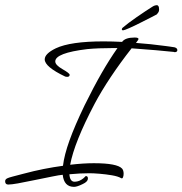

<svg xmlns="http://www.w3.org/2000/svg" viewBox="-75 -692 710 747"><path d="M213 35Q174 35 169 -12Q156 -11 127 -5Q98 1 58 9Q20 17 -5.5 21.5Q-31 26 -43 26Q-55 26 -55 13Q-55 5 -45 1Q-41 -1 -26 -5Q-11 -9 16 -16Q57 -27 95 -34.5Q133 -42 170 -47Q175 -89 195.5 -146Q216 -203 254 -282Q289 -353 320 -407Q351 -461 382 -505H365Q336 -505 311 -504Q286 -503 265 -501Q140 -486 140 -453Q140 -439 168 -423Q196 -407 196 -401Q196 -393 186 -393Q182 -393 179 -394Q99 -432 99 -461Q99 -483 142 -504Q199 -531 328 -531Q345 -531 363 -530.5Q381 -530 400 -529Q412 -546 449 -546Q464 -546 464 -540Q464 -538 454 -525Q510 -521 569 -513Q575 -512 584 -511Q593 -510 604 -508Q615 -505 615 -497Q615 -489 604 -489L601 -490Q574 -493 533 -496.5Q492 -500 437 -504Q393 -448 356 -392.5Q319 -337 293 -288Q214 -138 198 -51Q249 -57 290 -57Q381 -57 400 -36Q406 -29 406 -16Q406 -8 403.5 -2Q401 4 396 1Q384 -6 360.5 -10Q337 -14 312.5 -16Q288 -18 273 -18Q255 -18 235.5 -17Q216 -16 195 -14Q197 15 215 15Q220 15 227 13.5Q234 12 242 7Q250 2 254 -2.5Q258 -7 259 -7Q267 -7 267 2Q267 15 247 24Q225 35 213 35ZM404 -574Q399 -574 399 -578Q399 -581 402 -584Q423 -602 457 -625.5Q491 -649 518 -666Q524 -670 529 -671Q534 -672 536 -672Q538 -672 541 -668.5Q544 -665 544 -654Q544 -648 540.5 -643Q537 -638 535 -636Q532 -634 513 -624.5Q494 -615 470.5 -603Q447 -591 427.5 -582.5Q408 -574 404 -574Z"/></svg>

Font: Corinthia
Style: Regular
Weight: 400
Designer: Robert E. Leuschke
Foundry: Robert E. Leuschke
Version: Version 1.013; ttfautohint (v1.8.3)